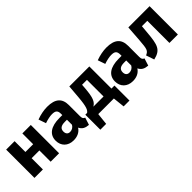

<svg xmlns="http://www.w3.org/2000/svg" viewBox="144 -1581 2749 2749"><g transform="rotate(-45 1518.0 -206.5)"><path d="M394 0H565V-573H394V-354H237V-573H66V0H237V-228H394Z M1152 -166V-389C1152 -522 1080 -592 914 -592C849 -592 770 -577 698 -550L737 -437C794 -457 850 -468 887 -468C957 -468 984 -447 984 -379V-354H926C753 -354 657 -286 657 -161C657 -56 729 18 844 18C912 18 976 -4 1017 -67C1044 -11 1088 10 1155 15L1190 -96C1163 -106 1152 -122 1152 -166ZM893 -104C851 -104 828 -131 828 -176C828 -233 864 -260 942 -260H984V-158C964 -124 932 -104 893 -104Z M1750 -125V-573H1345L1329 -379C1313 -183 1290 -150 1257 -125H1221V179H1339L1358 0H1674L1693 179H1811V-125ZM1590 -125H1384C1447 -161 1472 -222 1486 -394L1491 -461H1590Z M2352 -166V-389C2352 -522 2280 -592 2114 -592C2049 -592 1970 -577 1898 -550L1937 -437C1994 -457 2050 -468 2087 -468C2157 -468 2184 -447 2184 -379V-354H2126C1953 -354 1857 -286 1857 -161C1857 -56 1929 18 2044 18C2112 18 2176 -4 2217 -67C2244 -11 2288 10 2355 15L2390 -96C2363 -106 2352 -122 2352 -166ZM2093 -104C2051 -104 2028 -131 2028 -176C2028 -233 2064 -260 2142 -260H2184V-158C2164 -124 2132 -104 2093 -104Z M2540 -573 2523 -335C2510 -158 2502 -140 2436 -110L2478 14C2639 -23 2659 -99 2679 -326L2690 -448H2799V0H2970V-573Z"/></g></svg>

Font: Glow Sans SC Normal ExtraBold
Style: Regular
Weight: 800
Designer: Ryoko NISHIZUKA (kana, bopomofo & ideographs); Paul D. Hunt (Latin, Greek & Cyrillic); Sandoll Communications, Soo-young
Version: Version 0.93